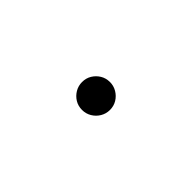

<svg xmlns="http://www.w3.org/2000/svg" viewBox="53 -827 894 894"><g transform="rotate(-45 500.0 -380.0)"><path d="M500 -288Q475 -288 454 -300.5Q433 -313 420.5 -334Q408 -355 408 -380Q408 -406 420.5 -426.5Q433 -447 454 -459.5Q475 -472 500 -472Q526 -472 546.5 -459.5Q567 -447 579.5 -426.5Q592 -406 592 -380Q592 -355 579.5 -334Q567 -313 546.5 -300.5Q526 -288 500 -288Z"/></g></svg>

Font: Early Summer Mincho
Style: Regular
Weight: 400
Designer: GuiWonder
Version: Version 1.002